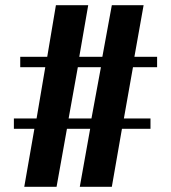

<svg xmlns="http://www.w3.org/2000/svg" viewBox="-20 -720 659 740"><path d="M73.5 0 112.5 -223.5H33.5V-263.5H121L154.5 -461H58V-501H162L195.5 -700H320L285.5 -501H374.5L411 -700H533.5L498 -501H585.5V-461H492.5L457.5 -263.5H560V-223.5H450L411 0H287.5L327.5 -223.5H238L198 0ZM244.5 -263.5H332.5L369 -461H280Z"/></svg>

Font: Imbue Thin 10pt Black
Style: Regular
Weight: 900
Version: Version 1.102